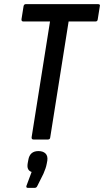

<svg xmlns="http://www.w3.org/2000/svg" viewBox="-20 -675 504 929"><path d="M142 0Q132 0 133 -11L222 -571H93Q83 -571 84 -582L94 -645Q96 -655 105 -655H454Q466 -655 463 -645L453 -582Q452 -571 442 -571H312L223 -10Q222 0 212 0ZM115 234Q105 234 108 224L133 157Q121 153 116 143Q111 133 114 115L117 99Q124 56 166 56Q188 56 200 67.5Q212 79 209 102L206 118Q204 129 200 140.5Q196 152 190 166L161 224Q157 234 148 234Z"/></svg>

Font: Sofia Sans Condensed SemiBold
Style: Italic
Weight: 600
Italic angle: -9°
Version: Version 4.100